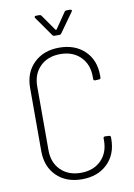

<svg xmlns="http://www.w3.org/2000/svg" viewBox="-98 -960 718 1029"><g transform="rotate(-10 261.0 -445.0)"><path d="M74 -179V-523Q74 -606 126.5 -657Q179 -708 264 -708Q350 -708 402.5 -657.5Q455 -607 455 -523V-513Q455 -503 445 -503L425 -502Q415 -502 415 -511V-524Q415 -591 373.5 -632Q332 -673 264 -673Q196 -673 154.5 -632Q113 -591 113 -524V-176Q113 -109 154.5 -68Q196 -27 264 -27Q332 -27 373.5 -68Q415 -109 415 -176V-188Q415 -197 425 -197L445 -196Q455 -196 455 -186V-178Q455 -94 402.5 -43Q350 8 264 8Q178 8 126 -43Q74 -94 74 -179ZM164 -892Q164 -894 166 -896Q168 -898 172 -898H190Q198 -898 202 -892L262 -806Q263 -805 265 -805Q267 -805 268 -806L327 -892Q331 -898 339 -898H358Q364 -898 366 -894.5Q368 -891 364 -886L289 -781Q285 -775 277 -775H252Q244 -775 240 -781L166 -886Q164 -888 164 -892Z"/></g></svg>

Font: Barlow Semi Condensed ExLight
Style: Regular
Weight: 275
Width: 4
Designer: Jeremy Tribby
Foundry: Tribby Type
Version: Version 1.408